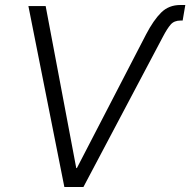

<svg xmlns="http://www.w3.org/2000/svg" viewBox="-20 -752 765 772"><path d="M567.4 -613.8Q597.2 -670.9 627.9 -701.4Q658.7 -731.9 705.1 -731.9H725.1L714.4 -669.4H706.1Q680.2 -669.4 666.3 -653.3Q652.3 -637.2 635.7 -605.5L315.4 0H238.8L94.2 -727.5H163.6L286.6 -76.2H289.1Z"/></svg>

Font: Inter 24pt Light
Style: Italic
Weight: 300
Italic angle: -9.3988°
Designer: Rasmus Andersson
Foundry: rsms
Version: Version 4.001;git-66647c0bb